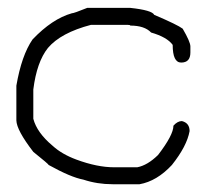

<svg xmlns="http://www.w3.org/2000/svg" viewBox="-20 -479 528 487"><path d="M310.5 -459Q365.7 -453.1 371.1 -441.4Q430.7 -416 443.4 -406.2Q462.9 -372.6 462.9 -361.3V-345.7Q462.9 -320.3 439.5 -320.3Q418 -320.3 418 -365.2Q403.8 -384.8 363.3 -396.5Q346.7 -414.1 310.5 -414.1Q310.5 -416 302.7 -416H210.9Q134.3 -396 101.6 -357.4Q73.2 -321.8 64.5 -252V-177.7Q73.7 -142.6 113.3 -109.4Q136.7 -87.9 173.8 -74.2Q226.6 -54.7 269.5 -54.7H328.1Q354 -59.6 380.9 -85.9Q419.9 -136.7 419.9 -160.2Q430.2 -171.9 441.4 -171.9Q460.9 -167 460.9 -146.5Q454.1 -108.4 416 -60.5Q377.9 -19.5 334 -11.7H265.6Q226.6 -11.7 191.4 -23.4Q159.7 -29.3 103.5 -60.5Q103.5 -62.5 64.5 -93.8Q22 -148.9 21.5 -173.8V-261.7Q34.7 -338.4 62.5 -378.9Q112.3 -431.2 162.1 -445.3Q167.5 -445.3 201.2 -459Z"/></svg>

Font: CEF Fonts CJK
Style: Regular
Weight: 400
Designer: PartyBoss (派对大魔王)
Version: Release 2.25